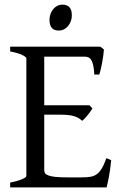

<svg xmlns="http://www.w3.org/2000/svg" viewBox="-20 -819 536 839"><path d="M465.8 -119.1Q461.9 -77.1 455.8 -45.7Q449.7 -14.2 445.8 0H24.4V-21Q57.6 -27.8 76.4 -35.9Q95.2 -43.9 95.2 -50.8V-564Q95.2 -569.8 77.4 -578.6Q59.6 -587.4 24.4 -594.2V-615.2H418L434.1 -603Q433.1 -590.3 431.2 -575.2Q429.2 -560.1 426.3 -544.9Q423.3 -529.8 420.2 -516.1Q417 -502.4 414.1 -493.2H392.1Q391.1 -515.6 387.9 -530.8Q384.8 -545.9 379.9 -554.9Q375 -564 367.9 -567.6Q360.8 -571.3 352.1 -571.3H173.3V-358.9H371.1L383.8 -345.2Q379.9 -338.4 374.3 -330.6Q368.7 -322.8 362.5 -315.2Q356.4 -307.6 350.3 -301.3Q344.2 -294.9 338.9 -291Q331.5 -298.3 323 -303.2Q314.5 -308.1 303.5 -311.5Q292.5 -314.9 277.6 -316.4Q262.7 -317.9 242.2 -317.9H173.3V-75.2Q173.3 -67.9 176.8 -62.3Q180.2 -56.6 190.9 -52.5Q201.7 -48.3 221.2 -46.1Q240.7 -43.9 272.9 -43.9H335.9Q358.4 -43.9 374.3 -46.4Q390.1 -48.8 402.3 -57.4Q414.6 -65.9 424.6 -82.5Q434.6 -99.1 444.8 -127.9ZM293.9 -752.4Q293.9 -738.8 289.6 -726.6Q285.2 -714.4 277.6 -705.3Q270 -696.3 259.8 -690.9Q249.5 -685.5 237.3 -685.5Q215.3 -685.5 205.8 -697.8Q196.3 -710 196.3 -732.4Q196.3 -746.1 200.7 -758.3Q205.1 -770.5 212.9 -779.5Q220.7 -788.6 230.7 -793.7Q240.7 -798.8 252.4 -798.8Q293.9 -798.8 293.9 -752.4Z"/></svg>

Font: Gentium Plus Phon
Style: Regular
Weight: 400
Designer: J. Victor Gaultney, Annie Olsen, Iska Routamaa, Becca Hirsbrunner
Foundry: SIL International
Version: Version 5.000